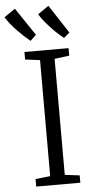

<svg xmlns="http://www.w3.org/2000/svg" viewBox="-124 -1020 496 1056"><g transform="rotate(-5 124.0 -492.0)"><path d="M113.5 -50.5V-691L32 -701.5V-743H275.5V-701.5L194 -691V-50.5L275.5 -40.5V0H32V-41.5ZM70.5 -801.5Q56.5 -812.5 38.2 -829.2Q20 -846 1.2 -865.5Q-17.5 -885 -33.8 -905Q-50 -925 -60.5 -943L0.5 -984.5L103 -832L71.5 -801.5ZM255.5 -801.5Q236 -816 211 -840.2Q186 -864.5 162.5 -892Q139 -919.5 125 -943L185.5 -984.5L287.5 -828L256.5 -801.5Z"/></g></svg>

Font: Merriweather 24pt SemiCondensed Light
Style: Regular
Weight: 300
Width: 4
Designer: Eben Sorkin
Foundry: Eben Sorkin
Version: Version 2.100